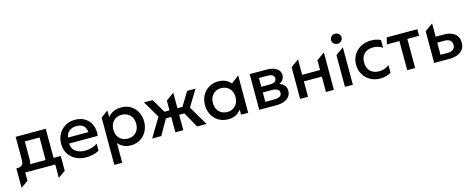

<svg xmlns="http://www.w3.org/2000/svg" viewBox="-38 -1542 6344 2571"><g transform="rotate(-15 3133.5 -256.0)"><path d="M438.4 0V-404H233.7V-150Q233.7 -106.3 217.6 -77Q201.5 -47.7 173.5 -31.2Q145.4 -14.8 108.8 -9.9Q72.1 -4.9 30.8 -10V-84.8Q57.9 -82.5 80.8 -88.9Q103.7 -95.2 117.4 -114Q131.2 -132.8 131.2 -168.2V-495H548.4V0ZM30.8 185.8V-84.8L135.3 -72.4L147.3 -91H648.3V114.2L547.6 185.8V0H131.6V114.2Z M977.1 15Q893.2 15 829.7 -17.8Q766.1 -50.6 730.4 -109.4Q694.8 -168.3 694.8 -246.6Q694.8 -303.7 714.3 -351.9Q733.9 -400.1 769.3 -435.5Q804.8 -470.9 852.6 -490.5Q900.3 -510 956.9 -510Q1018.2 -510 1066.3 -488.3Q1114.4 -466.6 1146.2 -427.6Q1177.9 -388.6 1191.2 -336.3Q1204.6 -284.1 1195.7 -222.8H800.7Q799.8 -178.5 822 -145.3Q844.2 -112.2 885.5 -93.6Q926.8 -75 982.9 -75Q1030.4 -75 1074.7 -87.7Q1118.9 -100.4 1155.4 -125.4V-28.8Q1130.2 -14.4 1100.1 -4.7Q1069.9 4.9 1038.5 10Q1007 15 977.1 15ZM806.8 -304H1087.7Q1085.5 -360.1 1051.4 -391.9Q1017.3 -423.8 954.7 -423.8Q893.2 -423.8 853.3 -391.9Q813.4 -360.1 806.8 -304Z M1310.1 210V-445.4L1408.8 -518.8V-425.2Q1438.6 -462.8 1484.5 -486.4Q1530.4 -510 1597.9 -510Q1670.6 -510 1726.7 -475.8Q1782.8 -441.6 1814.5 -382.2Q1846.2 -322.8 1846.2 -247.5Q1846.2 -192.9 1828 -145.2Q1809.9 -97.6 1776.6 -61.6Q1743.3 -25.6 1697.6 -5.3Q1651.9 15 1596.4 15Q1538.4 15 1494.4 -5.9Q1450.4 -26.9 1419.7 -62.2V210ZM1577.8 -82.5Q1623.8 -82.5 1659.5 -102.8Q1695.2 -123 1715.6 -159.9Q1735.9 -196.9 1735.9 -247.5Q1735.9 -298.1 1715.5 -335.2Q1695.1 -372.3 1659.3 -392.4Q1623.6 -412.5 1577.8 -412.5Q1532 -412.5 1496.3 -392.4Q1460.6 -372.3 1440.1 -335.2Q1419.7 -298.1 1419.7 -247.5Q1419.7 -196.9 1440 -159.9Q1460.4 -123 1496.1 -102.8Q1531.8 -82.5 1577.8 -82.5Z M2212.6 0V-213.1H2076.8V-304.1H2212.6V-439.5L2322.6 -518.8V-304.1H2457.3V-213.1H2322.6V0ZM1891.9 0 2048.3 -262.2 1910.2 -495H2030.3L2166.9 -262.8L2017.4 0ZM2514.3 0 2367.6 -262.8 2508.1 -495H2624.3L2486.2 -268.1L2645.2 0Z M2941.8 15Q2868.1 15 2811.3 -19.2Q2754.4 -53.4 2722.1 -112.8Q2689.8 -172.2 2689.8 -247.5Q2689.8 -304 2708.3 -351.9Q2726.9 -399.9 2760.5 -435.3Q2794.1 -470.8 2840.4 -490.4Q2886.8 -510 2941.8 -510Q3015.2 -510 3064.4 -478.9Q3113.6 -447.9 3139.6 -399.1L3100.1 -363V-423.9L3222.2 -518.8V0H3123.8V-119.5L3139.6 -95.9Q3113.6 -47.1 3064.4 -16.1Q3015.2 15 2941.8 15ZM2956.3 -82.5Q3001.6 -82.5 3036.9 -102.8Q3072.2 -123 3092.6 -159.9Q3112.9 -196.9 3112.9 -247.5Q3112.9 -298.1 3092.6 -335.2Q3072.2 -372.3 3036.9 -392.4Q3001.6 -412.5 2956.3 -412.5Q2911.1 -412.5 2875.7 -392.4Q2840.4 -372.3 2820 -335.2Q2799.7 -298.1 2799.7 -247.5Q2799.7 -196.9 2820 -159.9Q2840.4 -123 2875.7 -102.8Q2911.1 -82.5 2956.3 -82.5Z M3375.6 0V-495H3608.4Q3692.1 -495 3744.4 -462.9Q3796.7 -430.8 3796.7 -367Q3796.7 -337 3782.4 -313.8Q3768.2 -290.6 3742.8 -275.1Q3717.4 -259.6 3683.9 -252.6L3680.7 -277Q3746.2 -267.8 3782 -233.3Q3817.8 -198.9 3817.8 -146.1Q3817.8 -101.7 3793.2 -68.8Q3768.5 -36 3723.2 -18Q3677.9 0 3616.4 0ZM3481.8 -82.4H3606.6Q3655.9 -82.4 3682.8 -98.7Q3709.7 -115.1 3709.7 -147.2Q3709.7 -179.8 3683.1 -196.1Q3656.5 -212.5 3606.6 -212.5H3467.7V-290.8H3596.3Q3642.1 -290.8 3667.2 -305.1Q3692.3 -319.4 3692.3 -351.9Q3692.3 -383.8 3667.3 -398.2Q3642.3 -412.6 3596.3 -412.6H3481.8Z M3942.1 0V-439.5L4052.1 -518.8L4051.4 -304.1H4300.2V-439.5L4410.2 -518.8V0H4300.2V-213.1H4051.4L4052.1 0Z M4563.6 0V-439.5L4673.6 -518.8V0ZM4618.6 -583.2Q4588.9 -583.2 4567.5 -602.4Q4546.1 -621.6 4546.1 -652.4Q4546.1 -683.1 4567.5 -702.3Q4588.9 -721.5 4618.6 -721.5Q4648.2 -721.5 4669.6 -702.3Q4691.1 -683.1 4691.1 -652.4Q4691.1 -621.6 4669.6 -602.4Q4648.2 -583.2 4618.6 -583.2Z M5053.6 15Q4975.2 15 4914.3 -19.3Q4853.4 -53.6 4818.6 -112.8Q4783.8 -172.1 4783.8 -247.5Q4783.8 -304.4 4804.4 -352.2Q4825.1 -400.1 4862.6 -435.5Q4900.1 -471 4950.7 -490.5Q5001.2 -510 5060.8 -510Q5097.4 -510 5130.1 -502.9Q5162.9 -495.8 5192.4 -480.4V-372.5Q5166.8 -392.8 5133.6 -402.6Q5100.3 -412.5 5063.6 -412.5Q5011.6 -412.5 4973.9 -393.1Q4936.2 -373.6 4915.7 -336.8Q4895.2 -300.1 4895.2 -248.1Q4895.2 -170.5 4940.4 -126.5Q4985.6 -82.5 5063.3 -82.5Q5104.2 -82.5 5140.4 -95.9Q5176.6 -109.4 5201.7 -131.6V-23.9Q5167.8 -4.9 5130.5 5Q5093.2 15 5053.6 15Z M5426.7 0V-404H5252.6L5275.1 -495H5699.6V-404H5536.7V0Z M5800.6 0V-439.5L5910.6 -518.8V-83.5H6004.9Q6059.2 -83.5 6086.6 -104.5Q6114.1 -125.5 6114.1 -166.9Q6114.1 -207.8 6088.5 -229.8Q6062.9 -251.9 6013.6 -251.9H5895.7V-334.6H6021.8Q6117.9 -334.6 6173 -291.6Q6228.1 -248.6 6228.1 -166.9Q6228.1 -114.4 6201.6 -77.1Q6175.2 -39.8 6127.4 -19.9Q6079.6 0 6015.6 0Z"/></g></svg>

Font: Geologica-Sharp
Style: Regular
Weight: 100
Designer: Sindre Bremnes, Frode Helland
Foundry: Monokrom Skriftforlag AS
Version: Version 1.010;gftools[0.9.28]